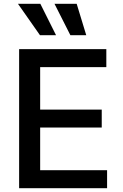

<svg xmlns="http://www.w3.org/2000/svg" viewBox="-20 -984 643 1004"><path d="M536 -727V-633H190V-411H512V-317H190V-94H540V0H80V-727ZM191 -964 273 -800H189L74 -964ZM381 -964 431 -800H348L265 -964Z"/></svg>

Font: Sinter Medium
Style: Regular
Weight: 500
Foundry: Adobe & rsms
Version: Version 1.000